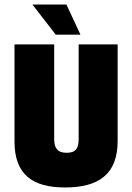

<svg xmlns="http://www.w3.org/2000/svg" viewBox="-20 -817 583 847"><path d="M274 -143C234 -143 219 -163 219 -204V-621H44V-193C44 -49 121 10 267 10C415 10 499 -48 499 -195V-621H327V-205C327 -163 315 -143 274 -143ZM226 -664H335L273 -797H123Z"/></svg>

Font: Passion One
Style: Regular
Weight: 400
Designer: Alejandro Lo Celso
Foundry: Fontstage
Version: Version 1.001